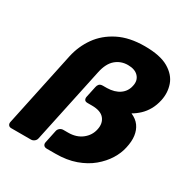

<svg xmlns="http://www.w3.org/2000/svg" viewBox="-162 -850 963 989"><g transform="rotate(30 319.5 -355.0)"><path d="M35 0Q24.4 0 18.9 -7.2Q13.5 -14.5 15.5 -25.1L110 -470.8Q124.5 -537 162.6 -590.9Q200.8 -644.8 265.2 -677.4Q329.6 -710 421 -710Q512.7 -710 562.5 -680.8Q612.2 -651.5 628 -606.3Q643.7 -561 633.1 -511.8Q626 -478.8 611.4 -452.9Q596.9 -427.1 576.9 -408.1Q556.9 -389.1 533.6 -375.8Q565.5 -362 582.5 -338.4Q599.5 -314.7 603.7 -283.1Q608 -251.4 598.7 -210.7Q591.1 -174 568.2 -136.9Q545.2 -99.9 507.9 -68.7Q470.6 -37.6 418.1 -18.8Q365.6 0 297.9 0H247.9Q234.1 0 228.4 -7.2Q222.6 -14.5 224.6 -25.1L240.7 -101.6Q242.7 -112.2 252.1 -119.8Q261.5 -127.4 275.2 -126.7H300.9Q349.7 -126.7 382.6 -152.5Q415.4 -178.2 423.4 -217.6Q432 -256.8 410.8 -282.8Q389.5 -308.9 336.9 -308.9H311.2Q297.5 -308.9 293 -316.1Q288.5 -323.4 290.5 -334L304.7 -400.5Q306.7 -411.1 313.4 -418.4Q320.1 -425.6 335.7 -425.6H358.2Q404.5 -426.6 433.6 -447.2Q462.6 -467.8 469.6 -503.6Q477.3 -537.6 456.7 -560.1Q436.1 -582.6 394 -582.6Q351.9 -582.6 321.3 -556.3Q290.7 -530 278.7 -473.3L183.4 -25.1Q181.4 -14.5 172.3 -7.2Q163.2 0 152.6 0Z"/></g></svg>

Font: Rubik Light
Style: Italic
Weight: 300
Italic angle: -12°
Designer: Hubert and Fischer
Foundry: Hubert and Fischer
Version: Version 2.300;gftools[0.9.30]